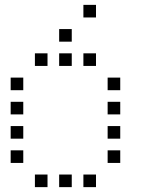

<svg xmlns="http://www.w3.org/2000/svg" viewBox="-20 -796 640 792"><path d="M325 -776Q324 -776 324 -776Q324 -776 324 -775V-725Q324 -724 324 -724Q324 -724 325 -724H375Q376 -724 376 -724Q376 -724 376 -725V-775Q376 -776 376 -776Q376 -776 375 -776ZM225 -676Q224 -676 224 -676Q224 -676 224 -675V-625Q224 -624 224 -624Q224 -624 225 -624H275Q276 -624 276 -624Q276 -624 276 -625V-675Q276 -676 276 -676Q276 -676 275 -676ZM125 -576Q124 -576 124 -576Q124 -576 124 -575V-525Q124 -524 124 -524Q124 -524 125 -524H175Q176 -524 176 -524Q176 -524 176 -525V-575Q176 -576 176 -576Q176 -576 175 -576ZM225 -576Q224 -576 224 -576Q224 -576 224 -575V-525Q224 -524 224 -524Q224 -524 225 -524H275Q276 -524 276 -524Q276 -524 276 -525V-575Q276 -576 276 -576Q276 -576 275 -576ZM325 -576Q324 -576 324 -576Q324 -576 324 -575V-525Q324 -524 324 -524Q324 -524 325 -524H375Q376 -524 376 -524Q376 -524 376 -525V-575Q376 -576 376 -576Q376 -576 375 -576ZM25 -476Q24 -476 24 -476Q24 -476 24 -475V-425Q24 -424 24 -424Q24 -424 25 -424H75Q76 -424 76 -424Q76 -424 76 -425V-475Q76 -476 76 -476Q76 -476 75 -476ZM425 -476Q424 -476 424 -476Q424 -476 424 -475V-425Q424 -424 424 -424Q424 -424 425 -424H475Q476 -424 476 -424Q476 -424 476 -425V-475Q476 -476 476 -476Q476 -476 475 -476ZM25 -376Q24 -376 24 -376Q24 -376 24 -375V-325Q24 -324 24 -324Q24 -324 25 -324H75Q76 -324 76 -324Q76 -324 76 -325V-375Q76 -376 76 -376Q76 -376 75 -376ZM425 -376Q424 -376 424 -376Q424 -376 424 -375V-325Q424 -324 424 -324Q424 -324 425 -324H475Q476 -324 476 -324Q476 -324 476 -325V-375Q476 -376 476 -376Q476 -376 475 -376ZM25 -276Q24 -276 24 -276Q24 -276 24 -275V-225Q24 -224 24 -224Q24 -224 25 -224H75Q76 -224 76 -224Q76 -224 76 -225V-275Q76 -276 76 -276Q76 -276 75 -276ZM425 -276Q424 -276 424 -276Q424 -276 424 -275V-225Q424 -224 424 -224Q424 -224 425 -224H475Q476 -224 476 -224Q476 -224 476 -225V-275Q476 -276 476 -276Q476 -276 475 -276ZM25 -176Q24 -176 24 -176Q24 -176 24 -175V-125Q24 -124 24 -124Q24 -124 25 -124H75Q76 -124 76 -124Q76 -124 76 -125V-175Q76 -176 76 -176Q76 -176 75 -176ZM425 -176Q424 -176 424 -176Q424 -176 424 -175V-125Q424 -124 424 -124Q424 -124 425 -124H475Q476 -124 476 -124Q476 -124 476 -125V-175Q476 -176 476 -176Q476 -176 475 -176ZM125 -76Q124 -76 124 -76Q124 -76 124 -75V-25Q124 -24 124 -24Q124 -24 125 -24H175Q176 -24 176 -24Q176 -24 176 -25V-75Q176 -76 176 -76Q176 -76 175 -76ZM225 -76Q224 -76 224 -76Q224 -76 224 -75V-25Q224 -24 224 -24Q224 -24 225 -24H275Q276 -24 276 -24Q276 -24 276 -25V-75Q276 -76 276 -76Q276 -76 275 -76ZM325 -76Q324 -76 324 -76Q324 -76 324 -75V-25Q324 -24 324 -24Q324 -24 325 -24H375Q376 -24 376 -24Q376 -24 376 -25V-75Q376 -76 376 -76Q376 -76 375 -76Z"/></svg>

Font: Doto
Style: Regular
Weight: 400
Monospace: yes
Version: Version 1.000